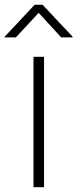

<svg xmlns="http://www.w3.org/2000/svg" viewBox="-52 -779 322 799"><path d="M87.4 0V-542.5H131.3V0ZM14.2 -623.5H-32.2V-626.5L92.3 -759.3H125L250 -626.5V-623.5H202.6L108.9 -725.6Z"/></svg>

Font: Inter 16pt ExtraLight
Style: Regular
Weight: 250
Version: Version 4.001;git-66647c0bb